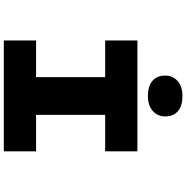

<svg xmlns="http://www.w3.org/2000/svg" viewBox="-5 -971 976 1006"><g transform="rotate(90 483.0 -468.0)"><path d="M192 0V-169H384V-531H192V-700H773V-531H582V-169H773V0ZM483 -755Q432 -755 404 -778.5Q376 -802 376 -846Q376 -885 404.5 -910.5Q433 -936 483 -936Q534 -936 562 -912.5Q590 -889 590 -846Q590 -806 561.5 -780.5Q533 -755 483 -755Z"/></g></svg>

Font: Lexend Zetta ExtraBold
Style: Regular
Weight: 800
Designer: Bonnie Shaver-Troup, Thomas Jockin
Foundry: Lexend
Version: Version 1.007